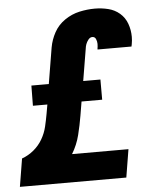

<svg xmlns="http://www.w3.org/2000/svg" viewBox="-53 -788 682 834"><g transform="rotate(-5 288.0 -371.5)"><path d="M0 0H464L484 -122H238Q261 -160 271.5 -202Q282 -244 289 -286L299 -346H389V-434H314L337 -572Q338 -582 341.5 -592Q345 -602 352.5 -611.5Q360 -621 370 -621Q381 -621 385.5 -610.5Q390 -600 390 -589.5Q390 -579 388 -568V-565H536Q537 -570 538 -575Q541 -591 541 -607Q541 -637 531 -664.5Q521 -692 499.5 -710.5Q478 -729 449.5 -736Q421 -743 391 -743Q358 -743 324 -735.5Q290 -728 260 -707.5Q230 -687 213 -656Q196 -625 190 -591L164 -434H88L87 -346H150L143 -306Q138 -278 131.5 -250.5Q125 -223 110 -197Q95 -171 71.5 -151.5Q48 -132 20 -122Z"/></g></svg>

Font: Iosevka Sparkle Heavy Oblique
Style: Regular
Weight: 900
Italic angle: -9°
Designer: Belleve Invis
Foundry: Belleve Invis
Version: Version 4.5.0; ttfautohint (v1.8.3)